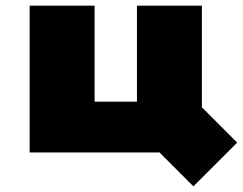

<svg xmlns="http://www.w3.org/2000/svg" viewBox="-20 -540 860 680"><path d="M85 0V-520H315V-180H465V-520H695V-160L820 -35L665 120L545 0Z"/></svg>

Font: Imperial One
Style: Regular
Weight: 400
Designer: Jovanny Lemonad
Foundry: Jovanny Lemonad
Version: Version 1.000